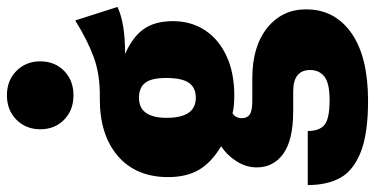

<svg xmlns="http://www.w3.org/2000/svg" viewBox="-289 -574 1082 554"><g transform="rotate(-90 252.0 -297.0)"><path d="M509 -499Q463 -477 373 -477Q422 -456 445 -423.5Q468 -391 468 -339Q468 -287 442 -247Q416 -207 367.5 -184.5Q319 -162 254 -162Q222 -162 202 -167Q188 -158 188 -140Q188 -125 198.5 -117.5Q209 -110 239 -110H303Q395 -110 448.5 -67Q502 -24 502 45Q502 128 433.5 176Q365 224 238 224Q144 224 90.5 203Q37 182 16 144Q-5 106 -5 50H151Q151 84 169 98.5Q187 113 240 113Q289 113 308 98Q327 83 327 57Q327 8 265 8H209Q125 8 85.5 -20.5Q46 -49 46 -97Q46 -127 63 -154.5Q80 -182 107 -200Q60 -228 39 -264Q18 -300 18 -353Q18 -446 79.5 -498.5Q141 -551 247 -550Q314 -549 364 -567.5Q414 -586 470 -621ZM189 -357Q189 -273 247 -273Q276 -273 290 -293Q304 -313 304 -359Q304 -401 290 -419Q276 -437 247 -437Q189 -437 189 -357ZM352 -722Q352 -680 324.5 -653Q297 -626 254 -626Q211 -626 183.5 -653Q156 -680 156 -722Q156 -763 183.5 -790.5Q211 -818 254 -818Q297 -818 324.5 -790.5Q352 -763 352 -722Z"/></g></svg>

Font: Fira Sans Condensed ExtraBold
Style: Regular
Weight: 800
Width: 3
Designer: Carrois Corporate & Edenspiekermann AG
Foundry: Carrois Corporate GbR & Edenspiekermann AG
Version: Version 4.203